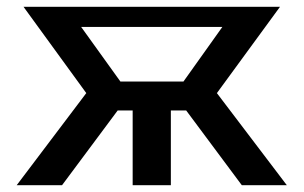

<svg xmlns="http://www.w3.org/2000/svg" viewBox="-20 -543 890 563"><path d="M29 0 233 -270 49 -523H801L616 -270L821 0H689L526 -219H481V0H369V-219H325L162 0ZM333 -304H518L632 -464H218Z"/></svg>

Font: Raleway SemiBold
Style: Regular
Weight: 600
Designer: Matt McInerney, Pablo Impallari, Rodrigo Fuenzalida
Foundry: Matt McInerney, Pablo Impallari, Rodrigo Fuenzalida
Version: Version 4.026